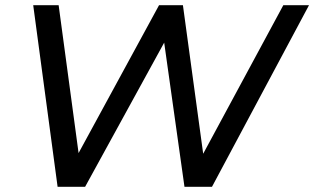

<svg xmlns="http://www.w3.org/2000/svg" viewBox="-20 -720 1211 740"><path d="M202 0 108 -700H206L293 -55H242L593 -700H685L773 -55H724L1072 -700H1171L797 0H691L607 -597L636 -598L308 0Z"/></svg>

Font: Montserrat Thin Medium
Style: Italic
Weight: 500
Italic angle: -11.3°
Version: Version 9.000